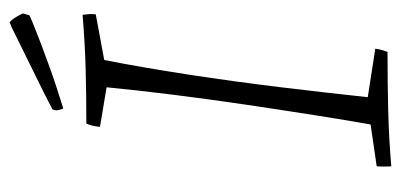

<svg xmlns="http://www.w3.org/2000/svg" viewBox="-242 -602 851 408"><g transform="rotate(-90 184.0 -397.5)"><path d="M35 8Q34 -8 35 -23L124 -36Q133 -87 144 -156.5Q155 -226 166.5 -304Q178 -382 187.5 -458Q197 -534 203 -597L119 -611Q120 -627 126 -640Q186 -640 241.5 -641.5Q297 -643 357 -648Q358 -641 358.5 -634Q359 -627 358 -620L261 -602Q245 -521 230 -423Q215 -325 203 -226Q191 -127 182 -42L285 -26Q284 -19 282.5 -13Q281 -7 278 0Q208 0 151 1.5Q94 3 35 8ZM158 -689Q154 -698 154 -705L156 -712L191 -730L329 -798L341 -803Q349 -798 360 -775L356 -761Q353 -759 324 -747.5Q295 -736 251 -720Q207 -704 158 -689Z"/></g></svg>

Font: Labrada Lght
Style: Italic
Weight: 300
Italic angle: -7°
Designer: Mercedes Jáuregui
Foundry: Omnibus-Type Team
Version: Version 1.000; ttfautohint (v1.8.4.7-5d5b)